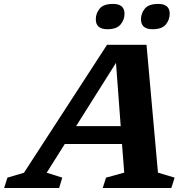

<svg xmlns="http://www.w3.org/2000/svg" viewBox="-84 -936 948 956"><path d="M702.5 -76.5 785.5 -51.5 769 0H427.5L444 -51.5L534.5 -76.5L523.5 -219H238.5L148.5 -76L226 -51.5L210.5 0H-63.5L-47 -51.5L35.5 -76L449 -713H645.5ZM295 -308H517L493.5 -623ZM450.5 -790.5Q393 -790.5 393 -840Q393 -869.5 412.2 -893Q431.5 -916.5 478.5 -916.5Q536 -916.5 536 -868Q536 -838 516.5 -814.2Q497 -790.5 450.5 -790.5ZM675.5 -790.5Q618 -790.5 618 -840Q618 -869.5 637.2 -893Q656.5 -916.5 703.5 -916.5Q761 -916.5 761 -868Q761 -838 741.8 -814.2Q722.5 -790.5 675.5 -790.5Z"/></svg>

Font: Newsreader Caption SemiBold
Style: Italic
Weight: 600
Italic angle: -17°
Designer: Hugues Gentile
Foundry: Production Type
Version: Version 1.001